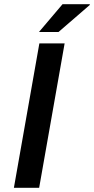

<svg xmlns="http://www.w3.org/2000/svg" viewBox="-20 -892 447 912"><path d="M46 0 167 -686H287L166 0ZM165 -740 277 -872H406L407 -869L258 -740Z"/></svg>

Font: Archivo SemiExpanded Medium
Style: Italic
Weight: 500
Width: 6
Italic angle: -10°
Designer: Hector Gatti
Foundry: Omnibus-Type
Version: Version 2.001